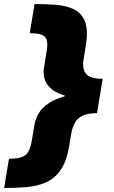

<svg xmlns="http://www.w3.org/2000/svg" viewBox="-55 -786 565 948"><path d="M434.6 -294.4Q340.3 -294.4 283.7 -308.8Q227.1 -323.2 199.5 -346.4Q171.9 -369.6 164.8 -397.5Q157.7 -425.3 162.1 -451.7L175.8 -535.6Q184.1 -585.4 167.2 -603.8Q150.4 -622.1 91.8 -622.1L115.7 -766.1Q170.9 -766.1 221.4 -762.2Q272 -758.3 309.8 -740.2Q347.7 -722.2 364.5 -679.9Q381.3 -637.7 368.7 -561L358.4 -498.5Q349.1 -446.3 369.6 -421.6Q390.1 -397 452.1 -397ZM-34.7 142.1 -10.7 -2Q47.9 -2 70.6 -20.5Q93.3 -39.1 101.6 -88.4L115.7 -172.9Q120.1 -199.2 136.5 -227.1Q152.8 -254.9 188.2 -278.1Q223.6 -301.3 285.2 -315.7Q346.7 -330.1 440.9 -330.1L423.8 -227.1Q361.8 -227.1 333.5 -202.4Q305.2 -177.7 296.9 -125.5L286.1 -63Q273.4 13.7 242.7 55.9Q211.9 98.1 168 116.2Q124 134.3 72.3 138.2Q20.5 142.1 -34.7 142.1ZM423.8 -227.1H250L278.3 -397H452.1Z"/></svg>

Font: Inter 28pt Black
Style: Italic
Weight: 900
Italic angle: -9.3988°
Designer: Rasmus Andersson
Foundry: rsms
Version: Version 4.001;git-66647c0bb